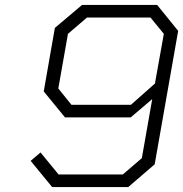

<svg xmlns="http://www.w3.org/2000/svg" viewBox="-20 -757 741 777"><path d="M499 0H191L104 -106L144 -140L217 -51H477L554 -117L596 -356L509 -282H243L157 -387L202 -644L312 -737H616L701 -632L606 -92ZM269 -333H510L607 -419L643 -620L589 -686H332L255 -620L216 -399Z"/></svg>

Font: Tomorrow Light
Style: Italic
Weight: 300
Italic angle: -10°
Designer: Tony de Marco, Monica Rizzolli
Foundry: Just in Type
Version: Version 2.002